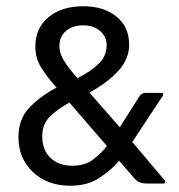

<svg xmlns="http://www.w3.org/2000/svg" viewBox="-20 -587 572 614"><path d="M363 -180 426 -279Q433 -290 445 -290H496Q501 -290 502 -287Q503 -284 501 -281L403 -133L507 -10Q509 -7 508 -3.5Q507 0 503 0H455Q435 0 424.5 -5Q414 -10 405 -22L361 -73Q337 -44 298.5 -18.5Q260 7 205 7Q131 7 85 -37Q39 -81 39 -148Q39 -207 74.5 -243.5Q110 -280 161 -307Q131 -340 112 -370.5Q93 -401 93 -438Q93 -497 135 -532Q177 -567 246 -567Q312 -567 352.5 -534Q393 -501 393 -444Q393 -398 358 -360Q323 -322 266 -291ZM228 -337Q271 -359 296 -383.5Q321 -408 321 -442Q321 -470 300 -488Q279 -506 247 -506Q212 -506 191 -488Q170 -470 170 -439Q170 -415 187 -389Q204 -363 228 -337ZM322 -120 202 -259Q165 -239 140 -214.5Q115 -190 115 -152Q115 -107 141.5 -82Q168 -57 211 -57Q250 -57 275 -75Q300 -93 322 -120Z"/></svg>

Font: Zain
Style: Regular
Weight: 400
Designer: Zain,Boutros
Foundry: Mobile Telecommunications Company (Zain), 2024
Version: Version 1.51; ttfautohint (v1.8.4)